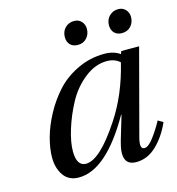

<svg xmlns="http://www.w3.org/2000/svg" viewBox="-104 -772 806 874"><g transform="rotate(-15 299.0 -335.0)"><path d="M472 -621Q472 -648 489 -665Q506 -682 531 -682Q553 -682 566 -667.5Q579 -653 579 -633Q579 -607 563 -589.5Q547 -572 521 -572Q498 -572 485 -585.5Q472 -599 472 -621ZM264 -621Q264 -648 281 -665Q298 -682 323 -682Q345 -682 358 -667.5Q371 -653 371 -633Q371 -607 355 -589.5Q339 -572 313 -572Q290 -572 277 -585.5Q264 -599 264 -621ZM66 -107Q66 -148 79.5 -198.5Q93 -249 122 -303Q151 -357 191 -401Q231 -445 290.5 -473.5Q350 -502 418 -502Q461 -502 491 -481L496 -494H580L474 -95Q459 -40 484 -40Q503 -40 529 -75Q555 -110 574 -146L598 -132Q570 -69 527.5 -28.5Q485 12 432 12Q355 12 388 -100L422 -214H420Q291 12 162 12Q114 12 90 -22.5Q66 -57 66 -107ZM165 -110Q165 -40 209 -40Q274 -40 374 -192Q446 -300 481 -445Q457 -467 420 -467Q365 -467 314.5 -427Q264 -387 233 -329.5Q202 -272 183.5 -212.5Q165 -153 165 -110Z"/></g></svg>

Font: Lingua Franca
Style: Italic
Weight: 400
Italic angle: -13°
Version: Version 1.19